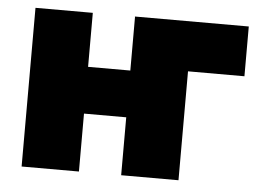

<svg xmlns="http://www.w3.org/2000/svg" viewBox="-43 -580 855 634"><g transform="rotate(5 384.5 -263.0)"><path d="M757 -526V-361H570V0H380V-192H240V0H50V-526H240V-347H380V-525L379 -526Z"/></g></svg>

Font: Raleway-v4020 Black
Style: Regular
Weight: 900
Designer: Matt McInerney, Pablo Impallari, Rodrigo Fuenzalida
Foundry: Matt McInerney, Pablo Impallari, Rodrigo Fuenzalida
Version: Version 4.020;PS 004.020;hotconv 1.0.88;makeotf.lib2.5.64775